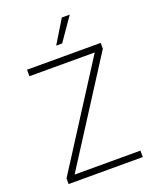

<svg xmlns="http://www.w3.org/2000/svg" viewBox="-170 -1049 936 1148"><g transform="rotate(-20 298.0 -475.0)"><path d="M63.5 0V-36.1L479.5 -686H64V-727.5H532.7V-690.4L116.7 -41H535.6V0ZM276.9 -803.2 366.2 -949.7H416.5L314.9 -803.2Z"/></g></svg>

Font: Inter Tight ExtraLight
Style: Regular
Weight: 250
Designer: Rasmus Andersson
Foundry: rsms
Version: Version 3.004